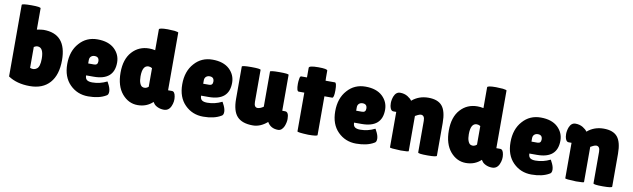

<svg xmlns="http://www.w3.org/2000/svg" viewBox="-43 -1214 5694 1728"><g transform="rotate(10 2804.0 -349.5)"><path d="M50 -43V-697Q50 -709 137 -709Q223 -709 223 -696V-502Q269 -510 284 -510Q494 -510 494 -269Q494 -135 430 -62.5Q366 10 247 10Q129 10 50 -43ZM256 -354Q240 -354 223 -343V-152Q257 -138 284 -158Q312 -177 312 -251Q312 -354 256 -354Z M800 -173H731Q731 -144 747 -132Q763 -120 796 -120Q865 -120 929 -152Q930 -153 932 -149.5Q934 -146 938 -138Q961 -97 961.5 -66Q962 -35 943 -27Q881 10 781 10Q682 10 614 -58Q546 -126 546 -245Q546 -364 612 -437Q676 -510 777 -510Q877 -510 932 -459Q986 -408 986 -335Q986 -173 800 -173ZM731 -313V-282H785Q818 -282 818 -316Q818 -358 777 -358Q757 -358 744 -346Q731 -334 731 -313Z M1304 -504V-694Q1304 -709 1383 -709Q1410 -709 1446 -706Q1481 -701 1481 -696V-169H1516Q1542 -169 1549 -124Q1557 -79 1537 -34Q1517 10 1473 10Q1442 10 1416 -2Q1390 -14 1380 -30L1371 -43Q1315 10 1233 10Q1150 10 1091 -59Q1032 -129 1032 -252Q1032 -375 1094 -443Q1155 -510 1249 -510Q1276 -510 1304 -504ZM1271 -350Q1215 -350 1215 -249Q1215 -212 1224 -188.5Q1233 -165 1247 -158.5Q1261 -152 1276 -155Q1291 -158 1304 -170V-340Q1288 -350 1271 -350Z M1851 -173H1782Q1782 -144 1798 -132Q1814 -120 1847 -120Q1916 -120 1980 -152Q1981 -153 1983 -149.5Q1985 -146 1989 -138Q2012 -97 2012.5 -66Q2013 -35 1994 -27Q1932 10 1832 10Q1733 10 1665 -58Q1597 -126 1597 -245Q1597 -364 1663 -437Q1727 -510 1828 -510Q1928 -510 1983 -459Q2037 -408 2037 -335Q2037 -173 1851 -173ZM1782 -313V-282H1836Q1869 -282 1869 -316Q1869 -358 1828 -358Q1808 -358 1795 -346Q1782 -334 1782 -313Z M2269 -494V-202Q2269 -152 2301 -152Q2325 -152 2355 -173V-494Q2355 -504 2440 -504Q2525 -504 2525 -494V-166H2551Q2585 -166 2585 -101Q2585 -70 2571 -34Q2551 10 2517 10Q2449 10 2418 -45L2417 -44Q2355 10 2286 10Q2188 10 2142.5 -39Q2097 -88 2097 -199V-494Q2097 -505 2183 -505Q2269 -505 2269 -494Z M2876 -360V-6Q2876 6 2792 6Q2692 2 2692 -7V-361H2641Q2621 -361 2621 -430Q2621 -451 2625 -474Q2628 -500 2639 -500H2692V-588Q2692 -608 2777 -608Q2861 -608 2861 -592V-528L2862 -500H2947Q2964 -500 2964 -430Q2964 -360 2947 -360Z M3249 -173H3180Q3180 -144 3196 -132Q3212 -120 3245 -120Q3314 -120 3378 -152Q3379 -153 3381 -149.5Q3383 -146 3387 -138Q3410 -97 3410.5 -66Q3411 -35 3392 -27Q3330 10 3230 10Q3131 10 3063 -58Q2995 -126 2995 -245Q2995 -364 3061 -437Q3125 -510 3226 -510Q3326 -510 3381 -459Q3435 -408 3435 -335Q3435 -173 3249 -173ZM3180 -313V-282H3234Q3267 -282 3267 -316Q3267 -358 3226 -358Q3206 -358 3193 -346Q3180 -334 3180 -313Z M3537 -334H3511Q3485 -334 3477 -378Q3475 -396 3475 -404Q3475 -434 3487 -466Q3505 -510 3543 -510Q3581 -510 3611 -492Q3640 -474 3651 -456Q3714 -510 3801 -510Q3888 -510 3927 -463Q3966 -416 3966 -309V-9Q3966 3 3881 3Q3795 3 3795 -9V-298Q3795 -348 3760 -348Q3751 -348 3733.5 -340Q3716 -332 3709 -327V-6Q3709 1 3637 1Q3537 -2 3537 -10Z M4304 -504V-694Q4304 -709 4383 -709Q4410 -709 4446 -706Q4481 -701 4481 -696V-169H4516Q4542 -169 4549 -124Q4557 -79 4537 -34Q4517 10 4473 10Q4442 10 4416 -2Q4390 -14 4380 -30L4371 -43Q4315 10 4233 10Q4150 10 4091 -59Q4032 -129 4032 -252Q4032 -375 4094 -443Q4155 -510 4249 -510Q4276 -510 4304 -504ZM4271 -350Q4215 -350 4215 -249Q4215 -212 4224 -188.5Q4233 -165 4247 -158.5Q4261 -152 4276 -155Q4291 -158 4304 -170V-340Q4288 -350 4271 -350Z M4851 -173H4782Q4782 -144 4798 -132Q4814 -120 4847 -120Q4916 -120 4980 -152Q4981 -153 4983 -149.5Q4985 -146 4989 -138Q5012 -97 5012.5 -66Q5013 -35 4994 -27Q4932 10 4832 10Q4733 10 4665 -58Q4597 -126 4597 -245Q4597 -364 4663 -437Q4727 -510 4828 -510Q4928 -510 4983 -459Q5037 -408 5037 -335Q5037 -173 4851 -173ZM4782 -313V-282H4836Q4869 -282 4869 -316Q4869 -358 4828 -358Q4808 -358 4795 -346Q4782 -334 4782 -313Z M5139 -334H5113Q5087 -334 5079 -378Q5077 -396 5077 -404Q5077 -434 5089 -466Q5107 -510 5145 -510Q5183 -510 5213 -492Q5242 -474 5253 -456Q5316 -510 5403 -510Q5490 -510 5529 -463Q5568 -416 5568 -309V-9Q5568 3 5483 3Q5397 3 5397 -9V-298Q5397 -348 5362 -348Q5353 -348 5335.5 -340Q5318 -332 5311 -327V-6Q5311 1 5239 1Q5139 -2 5139 -10Z"/></g></svg>

Font: FC Lilita One
Style: Regular
Weight: 400
Designer: Juan Montoreano
Foundry: Juan Montoreano
Version: Version 1.002